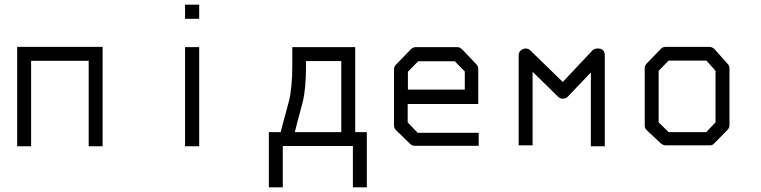

<svg xmlns="http://www.w3.org/2000/svg" viewBox="-20 -679 3280 827"><path d="M114 -49H54V-477H422V-49H362V-417H114Z M777 -659H838V-598H777ZM777 -476H838V-49H777Z M1198 128H1138V-110H1189Q1197.5 -144.5 1209.5 -187Q1221.5 -229.5 1226.2 -249.5Q1231 -269.5 1235 -307.2Q1239 -345 1239 -396V-445V-476H1510V-110H1560V128H1500V-50H1198ZM1250 -110H1450V-416H1298V-394Q1298 -343 1294.2 -305.5Q1290.5 -268 1286 -248.2Q1281.5 -228.5 1269.8 -186.2Q1258 -144 1250 -110Z M1736 -231V-152L1779 -107H2042V-51H1767Q1755 -51 1747 -59L1685 -119Q1677 -127 1677 -140V-382Q1677 -392 1687 -402L1748 -465Q1759 -476 1770 -476H1951Q1961 -476 1972 -465L2031 -403Q2040 -394 2040 -383V-231ZM1737 -293H1982V-371L1939 -415H1781L1737 -370Z M2274 -53H2214V-441Q2214 -453 2223 -461.5Q2232 -470 2244 -470Q2256 -470 2264 -462L2404 -326L2533 -463Q2540 -470 2555 -470Q2569 -470 2576 -464Q2585 -455 2585 -442V-49H2525V-367L2426 -263Q2418.5 -254 2404 -254Q2392 -254 2384 -262L2274 -370Z M2817 -374V-152L2860 -110H3022L3062 -152V-374L3023 -418H2860ZM2767 -407 2828 -470Q2835 -477 2848 -477H3036Q3048 -477 3058 -467L3114 -404Q3122 -396 3122 -385V-140Q3122 -128 3113 -119L3055 -60Q3049 -53 3037.5 -53H3034H2848Q2837.5 -53 2828 -60L2766 -118Q2757 -126 2757 -140V-387Q2757 -397 2767 -407Z"/></svg>

Font: 3270 Nerd Font
Style: Regular
Weight: 400
Monospace: yes
Version: Version 3.0.1;Nerd Fonts 3.3.0